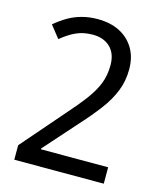

<svg xmlns="http://www.w3.org/2000/svg" viewBox="-109 -803 739 883"><g transform="rotate(15 260.0 -362.0)"><path d="M469 0H43V-69L213 -265Q263 -321 295 -364Q327 -407 342.5 -446.5Q358 -486 358 -534Q358 -589 327 -619Q296 -649 244 -649Q200 -649 165.5 -633.5Q131 -618 95 -588L49 -646Q77 -670 107 -687.5Q137 -705 172 -714.5Q207 -724 246 -724Q309 -724 353 -701Q397 -678 421.5 -636.5Q446 -595 446 -538Q446 -482 426.5 -433.5Q407 -385 371.5 -338Q336 -291 286 -236L149 -82V-78H469Z"/></g></svg>

Font: Noto Sans SemiCondensed
Style: Regular
Weight: 400
Width: 4
Version: Version 2.013